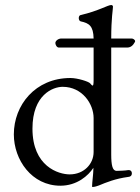

<svg xmlns="http://www.w3.org/2000/svg" viewBox="-20 -724 557 763"><path d="M338 -393C332 -400 288 -414 260 -414C120 -414 35 -306 35 -190C35 -89 106 14 220 14C286 14 331 -26 351 -57V-51C351 -34 346 2 346 15C346 18 345 19 349 19C355 19 369 15 373 13C402 1 438 -14 490 -21C495 -21 504 -24 504 -35C504 -47 494 -49 489 -48C479 -46 453 -45 443 -45C427 -45 422 -68 422 -110V-535H485C500 -535 509 -544 516 -557C516 -558 517 -559 517 -560C517 -566 509 -571 503 -571H422C422 -654 429 -686 429 -698C428 -702 426 -704 422 -704C408 -704 373 -681 300 -664C295 -663 293 -657 293 -652C293 -646 296 -640 301 -639C334 -632 351 -621 352 -571H224C212 -571 200 -562 200 -553C200 -547 205 -535 214 -535H352V-408C352 -390 351 -384 348 -384C346 -384 342 -388 338 -393ZM229 -379C307 -379 352 -311 352 -255V-120C352 -72 313 -31 257 -31C213 -31 109 -62 109 -213C109 -347 190 -379 229 -379Z"/></svg>

Font: EB Garamond 12
Style: Regular
Weight: 400
Version: Version 0.016+